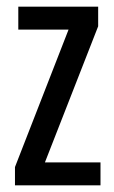

<svg xmlns="http://www.w3.org/2000/svg" viewBox="-20 -623 343 577"><path d="M282 -66V-135H115L275 -544V-603H35V-534H186L25 -121V-66Z"/></svg>

Font: Noto Sans Malayalam UI ExtraCondensed
Style: Regular
Weight: 400
Width: 2
Designer: Jelle Bosma - Monotype Design Team
Foundry: Monotype Imaging Inc.
Version: Version 2.104